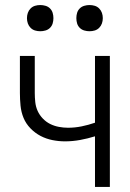

<svg xmlns="http://www.w3.org/2000/svg" viewBox="-20 -742 515 762"><path d="M357 0V-201Q328 -192 298 -186.5Q268 -181 238 -181Q213 -181 188 -186Q163 -191 141 -202.5Q119 -214 101 -232.5Q83 -251 73.5 -274Q64 -297 61.5 -322.5Q59 -348 59 -373V-520H118V-373Q118 -355 120 -336.5Q122 -318 129.5 -301.5Q137 -285 150 -271.5Q163 -258 179 -250Q195 -242 213.5 -238.5Q232 -235 250 -235Q277 -235 304 -240.5Q331 -246 357 -255V-520H416V0ZM335 -618Q325 -618 314.5 -621Q304 -624 296.5 -631.5Q289 -639 286 -649Q283 -659 283 -670Q283 -681 286 -691Q289 -701 296.5 -708.5Q304 -716 314.5 -719Q325 -722 335 -722Q346 -722 356 -719Q366 -716 373.5 -708.5Q381 -701 384.5 -691Q388 -681 388 -670Q388 -659 384.5 -649Q381 -639 373.5 -631.5Q366 -624 356 -621Q346 -618 335 -618ZM140 -618Q129 -618 119 -621Q109 -624 101.5 -631.5Q94 -639 90.5 -649Q87 -659 87 -670Q87 -681 90.5 -691Q94 -701 101.5 -708.5Q109 -716 119 -719Q129 -722 140 -722Q150 -722 160.5 -719Q171 -716 178.5 -708.5Q186 -701 189 -691Q192 -681 192 -670Q192 -659 189 -649Q186 -639 178.5 -631.5Q171 -624 160.5 -621Q150 -618 140 -618Z"/></svg>

Font: Iosevka QP Light
Style: Regular
Weight: 300
Designer: Belleve Invis
Foundry: Belleve Invis
Version: Version 20.0.0; ttfautohint (v1.8.4)